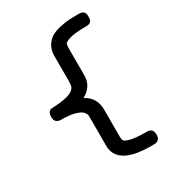

<svg xmlns="http://www.w3.org/2000/svg" viewBox="-186 -801 898 990"><g transform="rotate(-30 262.5 -305.5)"><path d="M48.8 -305.2Q48.8 -331.1 64.9 -339.8Q68.8 -341.8 103.5 -343.5Q138.2 -345.2 172.1 -354.5Q206.1 -363.8 215.8 -386.2Q219.7 -395 220.2 -416V-568.8Q220.2 -603 235.1 -627.4Q250 -651.9 270.5 -664.3Q291 -676.8 322.5 -683.8Q354 -690.9 377 -692.4Q399.9 -693.8 430.2 -693.8H438Q458 -693.8 466.6 -684.8Q475.1 -675.8 474.1 -660.2Q475.1 -640.1 468 -629.6Q460.9 -619.1 439 -619.1H424.8Q367.7 -618.2 339.8 -609.6Q312 -601.1 308.1 -592.5Q304.2 -584 304.2 -565.9V-409.2Q306.2 -341.3 243.2 -306.2V-305.2Q304.2 -272.9 304.2 -201.2V-40Q304.2 -23.9 309.1 -15.9Q314 -7.8 341.1 -0.5Q368.2 6.8 422.9 7.8H438Q474.1 7.8 474.1 44.9Q474.1 82 439.9 83H418.9Q237.8 83 221.2 -16.1Q220.2 -20 220.2 -43V-196.8Q220.2 -210.9 219.7 -217Q219.2 -223.1 210.7 -234.1Q202.1 -245.1 184.1 -252Q160.2 -261.7 131.6 -264.4Q103 -267.1 86.9 -266.6Q70.8 -266.1 59.8 -274.7Q48.8 -283.2 48.8 -305.2Z"/></g></svg>

Font: CMU Typewriter Text
Style: Bold
Weight: 700
Version: Version 0.7.0